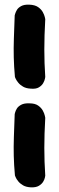

<svg xmlns="http://www.w3.org/2000/svg" viewBox="-20 -719 252 823"><path d="M112 -339Q92 -340 79 -347.5Q66 -355 58 -365Q50 -375 47 -382Q44 -389 44 -389Q40 -433 39 -472.5Q38 -512 39.5 -555Q41 -598 43 -653Q43 -653 45 -660Q47 -667 52.5 -676.5Q58 -686 71 -693Q84 -700 106 -699Q130 -698 143.5 -688.5Q157 -679 163.5 -667Q170 -655 172 -646Q174 -637 174 -637Q170 -566 170 -507Q170 -448 174 -389Q174 -389 172.5 -381Q171 -373 165 -362.5Q159 -352 146.5 -344.5Q134 -337 112 -339ZM112 84Q92 83 79 75.5Q66 68 58 58Q50 48 47 40.5Q44 33 44 33Q40 -11 39 -50Q38 -89 39.5 -132.5Q41 -176 43 -230Q43 -230 45 -237.5Q47 -245 52.5 -254Q58 -263 71 -270Q84 -277 106 -276Q130 -276 143.5 -266.5Q157 -257 163.5 -245Q170 -233 172 -223.5Q174 -214 174 -214Q170 -144 170 -85Q170 -26 174 34Q174 34 172.5 42Q171 50 165 60Q159 70 146.5 77.5Q134 85 112 84Z"/></svg>

Font: Sour Gummy Black SemiBold
Style: Regular
Weight: 600
Version: Version 1.000